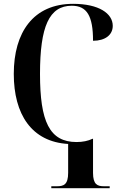

<svg xmlns="http://www.w3.org/2000/svg" viewBox="-20 -744 644 1003"><path d="M248 239H553V229H523C489 229 466 220 466 159V-19H463C441 -8 412 -2 380 -2C238 -2 189 -110 189 -358C189 -606 237 -714 355 -714C434 -714 466 -661 466 -531C530 -531 569 -562 569 -609C569 -674 496 -724 362 -724C154 -724 52 -575 52 -358C52 -147 145 -3 336 8V159C336 220 313 229 278 229H248Z"/></svg>

Font: Noto Serif Display SemiCondensed SemiBold
Style: Regular
Weight: 600
Width: 4
Designer: Monotype Design Team
Foundry: Monotype Imaging Inc.
Version: Version 2.009